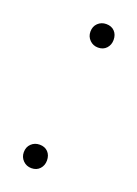

<svg xmlns="http://www.w3.org/2000/svg" viewBox="-103 -534 417 584"><g transform="rotate(20 105.5 -242.0)"><path d="M74 3Q58 3 47 -8Q36 -19 36 -35Q36 -52 47 -62.5Q58 -73 74 -73Q91 -73 101 -62.5Q111 -52 111 -35Q111 -19 101 -8Q91 3 74 3ZM139 -411Q123 -411 112 -422Q101 -433 101 -449Q101 -466 112 -476.5Q123 -487 139 -487Q156 -487 166 -476.5Q176 -466 176 -449Q176 -433 166 -422Q156 -411 139 -411Z"/></g></svg>

Font: Nunito ExtraLight ExtraLight
Style: Italic
Weight: 250
Italic angle: -9°
Version: Version 3.602